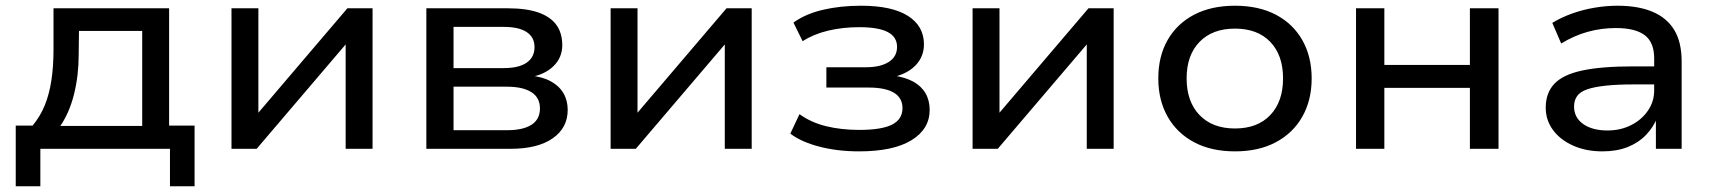

<svg xmlns="http://www.w3.org/2000/svg" viewBox="-20 -520 5989 671"><path d="M35 131V-81H94Q121 -114 136.5 -152Q152 -190 159.5 -238.5Q167 -287 167 -348V-491H571V-81H660V131H574V0H121V131ZM191 -80H477V-412H256L255 -329Q255 -257 239 -192Q223 -127 191 -80Z M789 0V-491H883V-105H865L1194 -491H1282V0H1188V-387H1207L877 0Z M1470 0V-491H1755Q1819 -491 1861 -476.5Q1903 -462 1924 -433.5Q1945 -405 1945 -362Q1945 -319 1914.5 -289Q1884 -259 1831 -250L1832 -256Q1875 -252 1904.5 -236Q1934 -220 1949 -194.5Q1964 -169 1964 -136Q1964 -73 1911.5 -36.5Q1859 0 1765 0ZM1565 -65H1752Q1808 -65 1837.5 -84Q1867 -103 1867 -141Q1867 -179 1837 -198Q1807 -217 1752 -217H1565ZM1565 -282H1741Q1793 -282 1820.5 -301Q1848 -320 1848 -355Q1848 -390 1820.5 -408Q1793 -426 1741 -426H1565Z M2114 0V-491H2208V-105H2190L2519 -491H2607V0H2513V-387H2532L2202 0Z M2982 9Q2907 9 2843.5 -7.5Q2780 -24 2742 -53L2774 -121Q2814 -92 2867 -79Q2920 -66 2983 -66Q3061 -66 3097.5 -84.5Q3134 -103 3134 -142Q3134 -178 3104 -196Q3074 -214 3016 -214H2868V-285H3007Q3057 -285 3086 -303.5Q3115 -322 3115 -356Q3115 -391 3082.5 -408Q3050 -425 2983 -425Q2925 -425 2874.5 -413Q2824 -401 2785 -376L2753 -441Q2794 -471 2855 -485.5Q2916 -500 2989 -500Q3097 -500 3153 -464.5Q3209 -429 3209 -365Q3209 -323 3181 -293Q3153 -263 3103 -251L3102 -256Q3144 -250 3172 -234.5Q3200 -219 3214.5 -194Q3229 -169 3229 -136Q3229 -69 3165.5 -30Q3102 9 2982 9Z M3379 0V-491H3473V-105H3455L3784 -491H3872V0H3778V-387H3797L3467 0Z M4296 9Q4213 9 4153 -23Q4093 -55 4060.5 -112.5Q4028 -170 4028 -246Q4028 -323 4060.5 -380Q4093 -437 4153 -468.5Q4213 -500 4296 -500Q4379 -500 4439 -468.5Q4499 -437 4531.5 -379.5Q4564 -322 4564 -246Q4564 -170 4531.5 -112.5Q4499 -55 4439 -23Q4379 9 4296 9ZM4296 -71Q4375 -71 4419.5 -118Q4464 -165 4464 -246Q4464 -327 4419.5 -373.5Q4375 -420 4296 -420Q4217 -420 4172 -373.5Q4127 -327 4127 -246Q4127 -165 4172 -118Q4217 -71 4296 -71Z M4719 0V-491H4818V-293H5117V-491H5217V0H5117V-213H4818V0Z M5580 9Q5523 9 5478 -11Q5433 -31 5407.5 -65.5Q5382 -100 5382 -144Q5382 -195 5412 -227Q5442 -259 5509 -273.5Q5576 -288 5688 -288H5776V-225H5691Q5631 -225 5590.5 -220.5Q5550 -216 5526 -207.5Q5502 -199 5491.5 -184Q5481 -169 5481 -148Q5481 -109 5513 -86.5Q5545 -64 5598 -64Q5643 -64 5680 -82.5Q5717 -101 5739 -133Q5761 -165 5761 -204V-316Q5761 -372 5728 -397Q5695 -422 5627 -422Q5577 -422 5529.5 -409Q5482 -396 5436 -368L5405 -440Q5436 -459 5473.5 -472.5Q5511 -486 5552 -493Q5593 -500 5633 -500Q5705 -500 5755 -479Q5805 -458 5831 -415.5Q5857 -373 5857 -305V0H5767V-110H5772Q5759 -76 5732.5 -48.5Q5706 -21 5668 -6Q5630 9 5580 9Z"/></svg>

Font: Nunito Sans 10pt SemiExpanded Medium
Style: Regular
Weight: 500
Width: 6
Designer: Vernon Adams
Foundry: Vernon Adams
Version: Version 3.101;gftools[0.9.27]